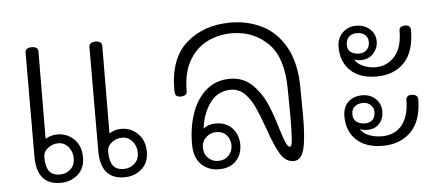

<svg xmlns="http://www.w3.org/2000/svg" viewBox="-45 -703 1871 803"><g transform="rotate(-5 891.0 -301.5)"><path d="M282 -97Q282 -51 252 -25Q222 1 180 1Q80 1 80 -118L81 -556Q81 -565 88.5 -570Q96 -575 109 -575Q120 -575 127.5 -570Q135 -565 135 -556L133 -188Q155 -202 184 -202Q224 -202 253 -174Q282 -146 282 -97ZM550 -97Q550 -51 520 -25Q490 1 448 1Q348 1 348 -118L349 -556Q349 -565 356.5 -570Q364 -575 377 -575Q388 -575 395.5 -570Q403 -565 403 -556L401 -187Q422 -202 453 -202Q492 -202 521 -173.5Q550 -145 550 -97ZM243 -97Q243 -125 226 -145Q209 -165 184 -165Q160 -165 140.5 -150Q121 -135 121 -112Q121 -72 135 -53Q149 -34 180 -34Q206 -34 224.5 -51Q243 -68 243 -97ZM512 -97Q512 -125 494.5 -145Q477 -165 452 -165Q428 -165 408.5 -150Q389 -135 389 -112Q389 -72 403 -53Q417 -34 448 -34Q474 -34 493 -51Q512 -68 512 -97Z M1214 -187Q1214 -92 1202 -48.5Q1190 -5 1159 -5Q1125 -5 1103 -41.5Q1081 -78 1056 -151Q1036 -207 1020 -242Q1004 -277 980 -301Q956 -325 922 -325Q868 -325 835.5 -281.5Q803 -238 795 -173Q817 -190 846 -190Q891 -190 916.5 -162Q942 -134 942 -94Q942 -51 916 -24.5Q890 2 845 2Q800 2 770.5 -27Q741 -56 741 -112Q741 -183 761.5 -242Q782 -301 823 -336Q864 -371 922 -371Q977 -371 1014 -336Q1051 -301 1071.5 -254.5Q1092 -208 1111 -143Q1124 -101 1132 -83.5Q1140 -66 1149 -66Q1156 -66 1158.5 -96.5Q1161 -127 1161 -195L1160 -303Q1160 -439 1098.5 -499.5Q1037 -560 946 -560Q891 -560 843.5 -536.5Q796 -513 767 -462.5Q738 -412 738 -335Q738 -315 711 -315Q698 -315 692.5 -321Q687 -327 687 -344Q687 -478 760.5 -541.5Q834 -605 945 -605Q1017 -605 1077.5 -575Q1138 -545 1175.5 -478Q1213 -411 1213 -305ZM785 -94Q785 -67 802.5 -50Q820 -33 845 -33Q871 -33 888 -50.5Q905 -68 905 -93Q905 -119 889 -136.5Q873 -154 846 -154Q822 -154 803.5 -137Q785 -120 785 -94Z M1387 -463Q1387 -500 1410 -523Q1433 -546 1468 -546Q1502 -546 1525 -525.5Q1548 -505 1548 -474Q1548 -445 1528 -423Q1508 -401 1475 -401Q1458 -401 1447 -407Q1457 -388 1482 -377Q1507 -366 1534 -366Q1583 -366 1615 -402.5Q1647 -439 1647 -509Q1647 -529 1673 -529Q1684 -529 1689.5 -523.5Q1695 -518 1695 -509Q1695 -417 1651.5 -372Q1608 -327 1535 -327Q1465 -327 1426 -364Q1387 -401 1387 -463ZM1422 -469Q1422 -449 1435.5 -439Q1449 -429 1471 -429Q1491 -429 1503 -441.5Q1515 -454 1515 -474Q1515 -493 1502 -504Q1489 -515 1468 -515Q1446 -515 1434 -502.5Q1422 -490 1422 -469ZM1700 -219Q1700 -128 1655 -82Q1610 -36 1535 -36Q1465 -36 1425.5 -73Q1386 -110 1386 -172Q1386 -211 1408.5 -232.5Q1431 -254 1468 -254Q1502 -254 1524 -232.5Q1546 -211 1546 -180Q1546 -149 1527.5 -128.5Q1509 -108 1476 -108Q1458 -108 1446 -115Q1455 -96 1480.5 -86Q1506 -76 1535 -76Q1590 -76 1620 -113.5Q1650 -151 1650 -216Q1650 -238 1673 -238Q1686 -238 1693 -232.5Q1700 -227 1700 -219ZM1469 -136Q1491 -136 1502 -148Q1513 -160 1513 -180Q1513 -198 1500 -210Q1487 -222 1468 -222Q1448 -222 1434 -211Q1420 -200 1420 -178Q1420 -157 1434 -146.5Q1448 -136 1469 -136Z"/></g></svg>

Font: Mali Light
Style: Regular
Weight: 300
Designer: Kitiyaporn Chalermlarp | Katatrad Aksorn Co.,Ltd.
Foundry: Cadson Demak Co.,Ltd.
Version: Version 1.000; ttfautohint (v1.6)